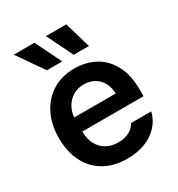

<svg xmlns="http://www.w3.org/2000/svg" viewBox="-182 -876 930 1004"><g transform="rotate(-30 283.5 -373.5)"><path d="M37.1 -261.7Q37.1 -343.3 68.4 -405.5Q99.6 -467.8 156.5 -502.4Q213.4 -537.1 288.1 -537.1Q355.5 -537.1 410.4 -508.3Q465.3 -479.5 497.8 -419.2Q530.3 -358.9 530.3 -269.5V-230.5H160.2Q160.6 -186 177.7 -153.6Q194.8 -121.1 225.1 -104Q255.4 -86.9 295.9 -86.9Q335.4 -86.9 363.3 -102.1Q391.1 -117.2 403.3 -141.6H525.4Q514.2 -95.7 482.9 -61.3Q451.7 -26.9 403.6 -8.1Q355.5 10.7 294.9 10.7Q215.8 10.7 157.5 -22.7Q99.1 -56.2 68.1 -117.7Q37.1 -179.2 37.1 -261.7ZM411.1 -315.4Q410.6 -351.6 395.5 -379.9Q380.4 -408.2 353 -424.3Q325.7 -440.4 290 -440.4Q253.4 -440.4 224.9 -423.6Q196.3 -406.7 179.7 -378.2Q163.1 -349.6 160.6 -315.4ZM50.8 -757.8H175.8L252.9 -600.6H160.2ZM245.1 -757.8H368.2L414.1 -600.6H322.3Z"/></g></svg>

Font: Pretendard Std SemiBold
Style: Regular
Weight: 600
Designer: Base glyphs from Inter by Rasmus Andersson; Hangeul glyphs from Noto Sans CJK(Source Han Sans) by Jang Soo-young and Kan
Foundry: Kil Hyung-jin
Version: Version 1.309